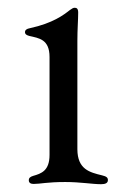

<svg xmlns="http://www.w3.org/2000/svg" viewBox="-20 -474 320 500"><path d="M67.8 5C84.9 5 102.6 0 149.9 0C190 0 220.5 5.7 243.3 5.7C254.3 5.7 261 2.8 261 -5C261 -11.7 257.1 -14.6 245.7 -17.4C213.4 -25.2 181.8 -33 181.5 -85.2V-367.5C181.5 -397.7 183.6 -422.9 183.6 -441.1C183.6 -451.3 180 -453.8 174.4 -453.8C170.8 -453.8 167.3 -451.7 161.9 -447.8C145.6 -435 117.9 -413.7 57.9 -400.6C49.7 -399.1 45.1 -396 45.1 -390.3C45.1 -384.6 49.7 -382.1 56.8 -380.3C81.3 -374.6 109 -371.8 109 -325.6V-70.7C109 -29.1 87.4 -22 66.4 -16C59.3 -13.8 55 -11 55 -4.6C55 2.5 60.4 5 67.8 5Z"/></svg>

Font: Margiela Serif
Style: Regular
Weight: 400
Designer: Andreas Faust, Stefan Endress
Version: Version 1.002;FEAKit 1.0